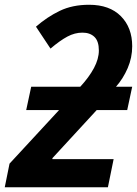

<svg xmlns="http://www.w3.org/2000/svg" viewBox="-49 -786 576 806"><path d="M-29 0 -9 -99 199 -324H61L82 -422H288Q325 -462 345.5 -500.5Q366 -539 366 -574Q366 -613 347.5 -631Q329 -649 297 -649Q265 -649 234 -632.5Q203 -616 163 -582L102 -674Q149 -715 202 -740.5Q255 -766 325 -766Q411 -766 458.5 -718Q506 -670 506 -592Q506 -544 487 -500Q468 -456 438 -422H506L485 -324H357L171 -122V-118H428L404 0Z"/></svg>

Font: Noto Sans SemiCondensed
Style: Bold Italic
Weight: 700
Width: 4
Italic angle: -12°
Designer: Monotype Design Team
Foundry: Monotype Imaging Inc.
Version: Version 2.013; ttfautohint (v1.8.4.7-5d5b)